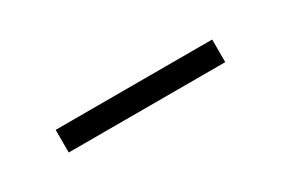

<svg xmlns="http://www.w3.org/2000/svg" viewBox="-9 -459 446 305"><g transform="rotate(-30 214.0 -306.0)"><path d="M357.9 -327.1V-285.6H70.8V-327.1Z"/></g></svg>

Font: Inter 20pt ExtraLight
Style: Regular
Weight: 250
Version: Version 4.001;git-66647c0bb